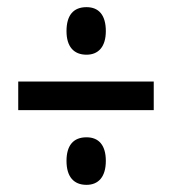

<svg xmlns="http://www.w3.org/2000/svg" viewBox="-20 -621 483 537"><path d="M222 -468C255 -468 276 -490 276 -534C276 -578 257 -601 222 -601C185 -601 166 -578 166 -534C166 -491 186 -468 222 -468ZM31 -313H410V-393H31ZM222 -104C255 -104 276 -126 276 -171C276 -214 257 -237 222 -237C185 -237 166 -214 166 -171C166 -127 186 -104 222 -104Z"/></svg>

Font: Noto Sans Myanmar ExtraCondensed Medium
Style: Regular
Weight: 500
Width: 2
Designer: Monotype Design Team
Foundry: Monotype Imaging Inc.
Version: Version 2.107